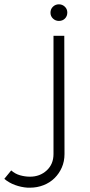

<svg xmlns="http://www.w3.org/2000/svg" viewBox="-143 -654 419 890"><path d="M169 -596Q169 -579 158 -568Q147 -557 130 -557Q114 -557 102.5 -568Q91 -579 91 -595Q91 -612 102.5 -623Q114 -634 130 -634Q146 -634 157.5 -623Q169 -612 169 -596ZM155 -488 156 60Q156 94 143.5 122.5Q131 151 109.5 172Q88 193 58.5 204.5Q29 216 -4 216H-15Q-45 214 -73.5 203.5Q-102 193 -123 175L-91 136Q-73 152 -50 158.5Q-27 165 -4 165Q42 165 73.5 136Q105 107 105 60V-488Z"/></svg>

Font: Leon Sans
Style: Light
Weight: 300
Designer: Jongmin Kim
Version: Version 1.2